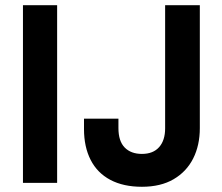

<svg xmlns="http://www.w3.org/2000/svg" viewBox="-20 -701 851 736"><path d="M199 0H68V-681H199ZM524 -111Q567 -111 590 -137Q613 -163 613 -209V-681H746V-210Q746 -144 720.5 -93.5Q695 -43 645.5 -14Q596 15 524 15Q453 15 403 -11.5Q353 -38 327.5 -88Q302 -138 302 -206V-246H434V-210Q434 -160 458 -135.5Q482 -111 524 -111Z"/></svg>

Font: Gabarito SemiBold
Style: Regular
Weight: 600
Designer: Leandro Assis / Alvaro Franca / Felipe Casaprima
Foundry: Naipe Foundry
Version: Version 1.000